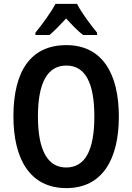

<svg xmlns="http://www.w3.org/2000/svg" viewBox="-20 -957 680 987"><path d="M376 -937H265C244 -896 196 -830 162 -789V-777H234C259 -797 288 -828 320 -862C351 -828 379 -799 407 -777H479V-789C443 -833 399 -892 376 -937ZM591 -358C591 -578 506 -725 321 -725C140 -725 49 -594 49 -359C49 -141 133 10 321 10C506 10 591 -138 591 -358ZM175 -358C175 -528 222 -620 321 -620C419 -620 465 -530 465 -358C465 -185 418 -96 320 -96C223 -96 175 -188 175 -358Z"/></svg>

Font: Noto Sans Lao Condensed SemiBold
Style: Regular
Weight: 600
Width: 3
Designer: Monotype Design Team
Foundry: Monotype Imaging Inc.
Version: Version 2.003